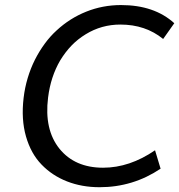

<svg xmlns="http://www.w3.org/2000/svg" viewBox="-20 -744 723 774"><path d="M381.3 10.7Q310.1 10.7 250.2 -12.7Q190.4 -36.1 147.5 -80.6Q104.5 -125 84.7 -194.1Q64.9 -263.2 75.2 -349.6Q80.1 -391.1 91.8 -429.9Q103.5 -468.8 120.8 -503.2Q138.2 -537.6 160.2 -567.6Q182.1 -597.7 208.5 -621.6Q261.2 -670.4 327.6 -697Q394 -723.6 467.8 -723.6Q602.1 -723.6 682.6 -650.4L637.7 -586.9Q566.4 -645 465.3 -645Q389.2 -645 325.7 -606Q293.5 -586.4 268.3 -560.3Q243.2 -534.2 222.7 -500.5Q184.1 -434.6 173.8 -350.6Q157.7 -221.7 219.7 -144.5Q281.7 -67.9 395.5 -67.9Q502.4 -67.9 605 -138.2L627.4 -64Q516.1 10.7 381.3 10.7Z"/></svg>

Font: Ride
Style: Italic
Weight: 400
Version: Version 3.000